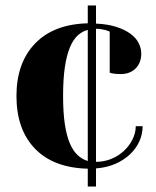

<svg xmlns="http://www.w3.org/2000/svg" viewBox="-20 -600 570 700"><path d="M330 -580V-514Q373 -512 404 -502Q435 -492 455.5 -477Q476 -462 485.5 -443Q495 -424 495 -405Q495 -371 474.5 -350.5Q454 -330 420 -330Q412 -330 404.5 -330.5Q397 -331 392 -332Q385 -333 380 -335V-485Q374 -487 366 -490Q359 -492 350 -493.5Q341 -495 330 -495V-10Q360 -10 386.5 -21Q413 -32 432.5 -50.5Q452 -69 463.5 -92.5Q475 -116 475 -140H500Q500 -111 488 -84.5Q476 -58 453.5 -37Q431 -16 400 -2.5Q369 11 330 14V80H300V15Q175 12 107.5 -58Q40 -128 40 -250Q40 -371 108 -441.5Q176 -512 300 -515V-580ZM210 -250Q210 -189 216.5 -146.5Q223 -104 235 -76.5Q247 -49 263.5 -34Q280 -19 300 -13V-491Q280 -486 263.5 -471Q247 -456 235 -427.5Q223 -399 216.5 -355.5Q210 -312 210 -250Z"/></svg>

Font: Yeseva One
Style: Regular
Weight: 400
Designer: Jovanny Lemonad
Foundry: Jovanny Lemonad
Version: Version 2.001; ttfautohint (v0.91) -l 8 -r 50 -G 200 -x 0 -w